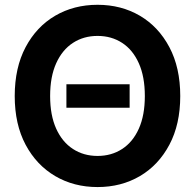

<svg xmlns="http://www.w3.org/2000/svg" viewBox="-20 -758 801 789"><path d="M512.7 -411.6V-315.4H252.9V-411.6ZM380.9 10.7Q283.7 10.7 206.8 -34.4Q129.9 -79.6 85.2 -163.3Q40.5 -247.1 40.5 -363.3Q40.5 -480 85.2 -564.2Q129.9 -648.4 206.8 -693.4Q283.7 -738.3 380.9 -738.3Q478 -738.3 554.7 -693.4Q631.3 -648.4 676 -564.2Q720.7 -480 720.7 -363.3Q720.7 -247.1 676 -163.1Q631.3 -79.1 554.7 -34.2Q478 10.7 380.9 10.7ZM380.9 -117.2Q438 -117.2 481.9 -145.8Q525.9 -174.3 550.5 -229.2Q575.2 -284.2 575.2 -363.3Q575.2 -442.9 550.5 -498Q525.9 -553.2 481.9 -581.8Q438 -610.4 380.9 -610.4Q323.7 -610.4 279.8 -581.8Q235.8 -553.2 210.9 -498Q186 -442.9 186 -363.3Q186 -284.2 210.9 -229.2Q235.8 -174.3 279.8 -145.8Q323.7 -117.2 380.9 -117.2Z"/></svg>

Font: Inter Cardless Tabular Bold
Style: Bold
Weight: 700
Designer: Rasmus Andersson
Foundry: rsms
Version: Version 4.000;git-4fc901f